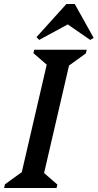

<svg xmlns="http://www.w3.org/2000/svg" viewBox="-46 -938 487 958"><path d="M-25.5 0 -21.4 -18.3 98.2 -104.9 53.4 -39 195.4 -651 222.8 -584.2 120.7 -672.9 124.9 -690H386.6L382.4 -671.7L262.8 -585.1L307.7 -651L165.7 -39L138.2 -105.8L240.3 -17.1L236.1 0ZM149.4 -738.8 136 -752.7 285.3 -918H327L421.4 -748.9L404 -738.8L284.1 -821.7H302.2Z"/></svg>

Font: Platypi Light
Style: Italic
Weight: 300
Italic angle: -13°
Designer: David Sargent
Foundry: Bolt Cutter Type
Version: Version 1.200